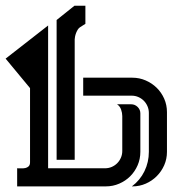

<svg xmlns="http://www.w3.org/2000/svg" viewBox="-22 -664 654 684"><path d="M39.1 0V-64.5Q45.4 -64.5 53.5 -64.2Q61.5 -64 68.4 -65.4Q75.2 -66.9 80.1 -71.5Q85 -76.2 85 -85.9V-350.1L-2 -455.1L149.4 -573.2V-64.5H352.1Q364.7 -64.5 376 -69.3Q387.2 -74.2 395.5 -82.5Q403.8 -90.8 408.7 -102.1Q413.6 -113.3 413.6 -126V-250.5Q413.6 -261.7 409.4 -273.7Q405.3 -285.6 395 -292.5H445.3Q458.5 -292.5 468.3 -283Q478 -273.4 478 -260.3V-123Q478 -97.7 468.3 -75.2Q458.5 -52.7 441.9 -36.1Q425.3 -19.5 402.8 -9.8Q380.4 0 355 0ZM282.2 -579.1 263.7 -567.4Q258.8 -564.5 255.1 -558.6Q251.5 -552.7 249 -546.4Q246.6 -540 245.4 -533.9Q244.1 -527.8 244.1 -523.9V-94.7H179.7V-592.8L243.2 -643.6H282.2ZM572.8 -123Q572.8 -97.7 563 -75.4Q553.2 -53.2 536.4 -36.4Q519.5 -19.5 497.3 -9.8Q475.1 0 449.7 0H447.8Q477.1 -22 492.7 -54.2Q508.3 -86.4 508.3 -123V-261.7Q508.3 -274.4 503.4 -285.6Q498.5 -296.9 490.2 -305.2Q481.9 -313.5 470.7 -318.4Q459.5 -323.2 446.8 -323.2H274.4V-387.2H449.7Q474.6 -387.2 497.1 -377.4Q519.5 -367.7 536.4 -351.1Q553.2 -334.5 563 -312.3Q572.8 -290 572.8 -264.6Z"/></svg>

Font: Isar CAT
Style: Regular
Weight: 400
Designer: Digitized by Peter Wiegel
Foundry: CAT-Fonts, Peter Wiegel
Version: Version 1.000; ttfautohint (v1.3)